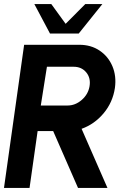

<svg xmlns="http://www.w3.org/2000/svg" viewBox="-30 -919 660 939"><path d="M-10.5 0 88 -700H358Q415 -700 457.2 -671.5Q499.5 -643 519.8 -595Q540 -547 532 -489Q521.5 -418.5 476.8 -365Q432 -311.5 369 -289L495.5 0H351.5L230 -278H154L114.5 0ZM169.5 -403H300.5Q338.5 -403 370 -430.5Q401.5 -458 408 -497.5Q414.5 -537.5 391.8 -565Q369 -592.5 330.5 -592.5H199.5ZM214.5 -755 138 -899H221L291 -802.5L387 -899H470.5L355 -755Z"/></svg>

Font: Urbanist
Style: Bold Italic
Weight: 700
Italic angle: -8°
Designer: Corey Hu
Foundry: Corey Hu
Version: Version 1.330; ttfautohint (v1.8.4.7-5d5b)